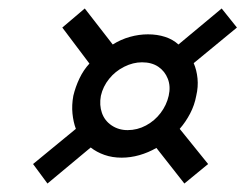

<svg xmlns="http://www.w3.org/2000/svg" viewBox="-20 -510 579 453"><path d="M437 -361 539 -445 503 -490 401 -405Q388 -417 369.5 -423Q351 -429 329 -429Q308 -429 286.5 -423Q265 -417 246 -405L180 -490L127 -445L191 -360Q177 -345 167.5 -325Q158 -305 153 -284Q149 -262 151 -242Q153 -222 159 -206L58 -123L92 -77L194 -162Q208 -151 226.5 -144.5Q245 -138 267 -138Q288 -138 309 -144Q330 -150 349 -161L415 -77L471 -123L404 -206Q418 -222 428.5 -242Q439 -262 443 -284Q448 -305 446 -325Q444 -345 437 -361ZM281 -203Q260 -203 243.5 -214Q227 -225 220.5 -243.5Q214 -262 218 -284Q223 -306 237.5 -324Q252 -342 273 -352.5Q294 -363 315 -363Q338 -363 353.5 -352.5Q369 -342 376 -324Q383 -306 378 -284Q373 -262 359 -243.5Q345 -225 324.5 -214Q304 -203 281 -203Z"/></svg>

Font: Advent Pro Medium
Style: Italic
Weight: 500
Italic angle: -12°
Version: Version 3.000